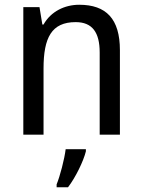

<svg xmlns="http://www.w3.org/2000/svg" viewBox="-20 -566 599 807"><path d="M313 -546C252 -546 194 -518 163 -463H158L146 -536H78V0H163V-278C163 -408 197 -473 298 -473C368 -473 399 -430 399 -345V0H484V-355C484 -487 426 -546 313 -546ZM341 70V61H256C251 103 232 175 218 209V221H266C298 179 331 111 341 70Z"/></svg>

Font: Noto Sans Sinhala SemiCondensed
Style: Regular
Weight: 400
Width: 4
Designer: Jelle Bosma - Monotype Design Team
Foundry: Monotype Imaging Inc.
Version: Version 2.006